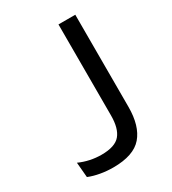

<svg xmlns="http://www.w3.org/2000/svg" viewBox="-161 -726 735 821"><g transform="rotate(-30 206.0 -315.5)"><path d="M155.8 8.1Q123.4 8.1 92.6 2.6Q61.7 -2.8 36.7 -13.1L30.3 -87.4Q56.3 -75.7 83.6 -70Q110.9 -64.2 139.3 -64.2Q206.3 -64.2 232 -95.1Q257.7 -126 257.7 -189.3V-639H340.7V-184.4Q340.7 -90 298.5 -41Q256.4 8.1 155.8 8.1Z"/></g></svg>

Font: Anek Devanagari Medium
Style: Regular
Weight: 500
Designer: Kailash Malviya (Devanagari) & Yesha Goshar (Latin)
Foundry: Ek Type
Version: Version 1.003